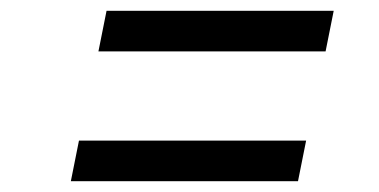

<svg xmlns="http://www.w3.org/2000/svg" viewBox="-20 -551 701 355"><path d="M162 -456 177 -531H597L582 -456ZM111 -216 126 -291H546L531 -216Z"/></svg>

Font: Plus Jakarta Display Light
Style: Italic
Weight: 300
Italic angle: -12°
Designer: Gumpita Rahayu
Foundry: Tokotype Studio
Version: Version 1.000;hotconv 1.0.109;makeotfexe 2.5.65596